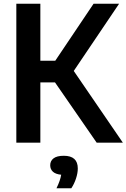

<svg xmlns="http://www.w3.org/2000/svg" viewBox="-20 -760 674 1023"><path d="M67 0V-740H195V-436.5H274.5L478.5 -740H614.5L373 -382L634.5 0H495L273 -321H195V0ZM281 243Q301.5 201 306 171Q276 168 261.8 154.8Q247.5 141.5 247.5 120.5Q247.5 97.5 265.2 83.8Q283 70 320 70Q394.5 70 394.5 137.5Q394.5 162 385 191Q375.5 220 360 243Z"/></svg>

Font: Encode Sans SemiCondensed SemiCondensed SemiBold
Style: Regular
Weight: 600
Width: 4
Designer: Multiple Designers
Foundry: Impallari Type
Version: Version 3.000; ttfautohint (v1.8.3) -l 8 -r 50 -G 200 -x 14 